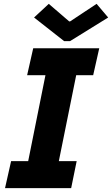

<svg xmlns="http://www.w3.org/2000/svg" viewBox="-20 -968 577 988"><path d="M37.1 -138.7H125L213.9 -581.1H119.6L150.9 -719.7H490.7L459.5 -581.1H372.1L282.7 -138.7H374.5L346.2 0H5.9ZM155.3 -877.9 231 -948.2 335.9 -857.9H340.8L477.1 -948.2L536.6 -877.9L340.3 -756.3H310.1Z"/></svg>

Font: Reddit Sans Fudge ExBold Italic
Style: Regular
Weight: 800
Italic angle: -11.25°
Designer: Stephen Hutchings
Version: Version 1.013